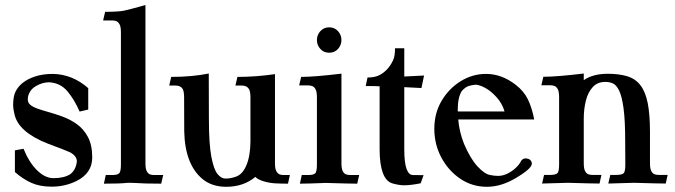

<svg xmlns="http://www.w3.org/2000/svg" viewBox="-20 -716 2633 749"><path d="M181.6 12.2Q135.3 12.2 101.8 -2.9Q68.4 -18.1 38.1 -44.9V-129.4L71.8 -135.7Q93.3 -82.5 124.5 -51.8Q155.8 -21 188.5 -21Q230 -21 254.4 -36.6Q276.4 -53.7 279.8 -86.4Q279.8 -106.9 253.9 -121.6Q229 -132.8 167.5 -155.3Q52.2 -200.2 36.6 -270Q31.2 -292.5 31.2 -304.7Q31.2 -338.9 40 -357.4Q60.1 -398.9 116.2 -417.5Q147 -427.7 186 -427.7Q262.7 -426.3 324.2 -372.1V-288.6L290.5 -280.8Q271 -326.2 243.4 -359.4Q215.8 -392.6 171.4 -395Q145.5 -395 120.6 -380.4Q105 -371.6 96.7 -357.7Q88.4 -343.8 88.4 -328.6Q88.4 -315.4 98.1 -307.1Q107.9 -298.8 125.7 -292.5Q143.6 -286.1 166 -279.8Q194.3 -272 224.4 -261Q254.4 -250 280.8 -231Q307.1 -211.9 323.5 -180.7Q339.8 -149.4 339.8 -101.6Q339.8 -40.5 278.3 -9.8Q233.4 12.2 181.6 12.2Z M547.4 -79.6Q547.4 -57.1 552.7 -47.6Q558.1 -38.1 565.4 -35.6Q572.8 -33.2 581.1 -33.2H616.7L608.9 0.5Q542 0.5 503.4 -2.4Q495.6 -2.9 485.4 -2.9Q479 -2.9 473.6 -2.4Q447.3 0.5 385.3 0.5L392.6 -33.2H418Q436.5 -33.2 444.1 -39.3Q451.7 -45.4 451.7 -73.2V-590.3Q451.7 -612.3 446 -621.8Q440.4 -631.3 433.1 -633.8Q425.8 -636.2 418 -636.2H382.3L390.1 -669.9Q440.9 -669.9 463.4 -674.3Q478.5 -677.2 547.4 -696.3Z M862.8 12.7Q806.6 12.7 770 -17.6Q701.7 -74.2 698.7 -203.1Q698.2 -208 698.2 -336.4Q698.2 -358.4 692.9 -368.7Q684.6 -382.3 664.6 -382.3H640.1L647.9 -416Q729 -416 794.4 -429.2L794.9 -252.4Q794.9 -155.3 804.4 -105Q814 -54.7 828.6 -37.1Q843.3 -19.5 858.4 -19.5H861.3Q877.4 -19.5 894.5 -24.9Q924.3 -32.2 940.4 -69.3Q956.5 -106.4 957 -162.6V-336.4Q957 -358.4 951.2 -368.7Q942.9 -382.3 923.3 -382.3H898.4L906.2 -416Q978.5 -416 1052.7 -426.8V-79.1Q1052.7 -57.1 1058.3 -47.6Q1064 -38.1 1071 -35.6Q1078.1 -33.2 1086.4 -33.2H1110.8L1103.5 0.5Q1078.6 0.5 1054.7 -0.7Q1030.8 -2 1008.3 -8.8Q985.8 -15.6 976.1 -25.9Q929.7 12.7 862.8 12.7Z M1373.5 0.5Q1346.2 0.5 1250.5 -2.4Q1179.7 0.5 1149.9 0.5L1157.2 -33.2H1182.6Q1201.2 -33.2 1208.7 -39.1Q1216.3 -44.9 1216.3 -73.2V-336.4Q1216.3 -358.4 1210.9 -367.9Q1205.6 -377.4 1198.2 -380.1Q1190.9 -382.8 1182.6 -382.8H1147L1154.8 -416Q1206.1 -416 1312 -428.7V-79.1Q1312 -57.1 1317.4 -47.6Q1322.8 -38.1 1330.3 -35.6Q1337.9 -33.2 1345.7 -33.2H1381.3ZM1264.2 -510.3Q1243.2 -510.3 1229.7 -525.1Q1216.3 -540 1216.3 -559.6Q1216.3 -579.6 1229.7 -594.5Q1243.2 -609.4 1264.2 -609.4Q1285.2 -609.4 1298.6 -594.5Q1312 -579.6 1312 -559.6Q1312 -540 1298.6 -525.1Q1285.2 -510.3 1264.2 -510.3Z M1557.1 6.8Q1536.6 6.8 1511.2 -0.5Q1485.8 -7.8 1473.4 -41.7Q1460.9 -75.7 1460.9 -133.3V-379.4Q1442.4 -380.4 1406.7 -380.4L1413.6 -413.6Q1444.3 -413.6 1462.9 -424.3Q1497.1 -443.8 1514.2 -482.9Q1521 -498 1521 -527.8H1557.1V-417.5L1634.3 -421.4L1624 -372.6L1557.1 -376V-133.3Q1557.1 -81.5 1565.9 -57.4Q1574.7 -33.2 1590.8 -33.2L1632.3 -32.7L1621.1 -1Q1582.5 6.8 1557.1 6.8Z M1879.4 12.7Q1821.8 12.7 1775.1 -19Q1728.5 -50.8 1701.4 -102.1Q1674.3 -153.3 1674.3 -213.4Q1674.3 -274.4 1702.6 -322.5Q1731 -370.6 1777.1 -399.2Q1823.2 -427.7 1876 -427.7Q1937 -427.7 1991.7 -385.3Q2023.9 -360.4 2039.6 -327.9Q2055.2 -295.4 2064 -250H1767.6Q1771.5 -202.1 1790 -155.3Q1814.5 -97.7 1842.5 -67.1Q1870.6 -36.6 1892.6 -33.2Q1908.7 -29.8 1923.3 -29.8Q1941.4 -29.8 1959.7 -38.8Q1978 -47.9 1991.9 -61Q2005.9 -74.2 2012.2 -86.9Q2017.1 -96.2 2028.3 -98.1Q2042 -98.1 2048.3 -92Q2054.7 -85.9 2054.7 -77.6Q2054.7 -58.1 1990.7 -20.5Q1934.1 12.7 1879.4 12.7ZM1948.2 -281.2Q1939.5 -312 1917.2 -336.7Q1895 -361.3 1873 -373Q1851.1 -384.8 1835.9 -385.7Q1816.9 -383.8 1805.9 -379.6Q1794.9 -375.5 1781.7 -361.3Q1765.6 -336.9 1765.6 -285.6L1766.1 -281.2Z M2577.1 0Q2549.3 0 2453.6 -2.9Q2387.2 -0.5 2353 0L2360.8 -33.7H2385.7Q2404.8 -33.7 2412.1 -39.6Q2419.4 -45.4 2419.4 -73.7L2418.9 -163.6Q2418.9 -246.6 2412.4 -294.2Q2405.8 -341.8 2394.8 -363.5Q2383.8 -385.3 2370.4 -390.9Q2356.9 -396.5 2341.3 -396.5Q2311 -396.5 2292.5 -376.5Q2273.9 -356.4 2265.6 -323.7Q2257.3 -291 2257.3 -253.4V-79.6Q2257.3 -57.6 2262.7 -48.1Q2268.1 -38.6 2275.4 -36.1Q2282.7 -33.7 2290.5 -33.7H2326.2L2318.8 0Q2291 0 2195.3 -2.9Q2128.9 -0.5 2094.7 0L2102.5 -33.7H2127.4Q2146 -33.7 2153.6 -39.6Q2161.1 -45.4 2161.1 -73.7V-336.9Q2161.1 -358.9 2155.8 -368.4Q2150.4 -377.9 2143.1 -380.6Q2135.7 -383.3 2127.4 -383.3H2091.8L2099.6 -416.5Q2151.4 -416.5 2257.3 -429.2V-403.3Q2293 -428.2 2351.1 -428.2Q2395 -428.2 2427 -418.5Q2459 -408.7 2478.5 -383.3Q2498 -357.9 2506.8 -313.7Q2515.6 -269.5 2515.6 -200.2V-79.6Q2515.6 -57.6 2521 -48.1Q2526.4 -38.6 2533.7 -36.1Q2541 -33.7 2548.8 -33.7H2584.5Z"/></svg>

Font: Quaaykop
Style: Medium
Weight: 500
Designer: Tup Wanders
Foundry: Free font, DO NOT SELL
Version: Version 1.00;July 31, 2023;FontCreator 11.5.0.2430 64-bit